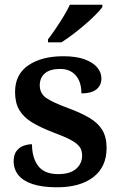

<svg xmlns="http://www.w3.org/2000/svg" viewBox="-20 -786 509 816"><path d="M222 10Q160 10 119 -3.5Q78 -17 58 -42Q38 -67 38 -101Q38 -128 50 -144Q62 -160 80 -166.5Q98 -173 116 -173Q116 -115 142.5 -80.5Q169 -46 227 -46Q278 -46 303.5 -68.5Q329 -91 329 -125Q329 -148 317.5 -163Q306 -178 279.5 -192Q253 -206 207 -223Q152 -244 116 -266Q80 -288 62 -318.5Q44 -349 44 -395Q44 -470 100.5 -508.5Q157 -547 249 -547Q305 -547 340.5 -533.5Q376 -520 393.5 -499Q411 -478 411 -453Q411 -423 389.5 -406Q368 -389 326 -389Q326 -438 302 -465.5Q278 -493 236 -493Q192 -493 170.5 -474Q149 -455 149 -424Q149 -389 176 -370Q203 -351 271 -326Q325 -306 361 -284.5Q397 -263 415 -233Q433 -203 433 -157Q433 -77 377 -33.5Q321 10 222 10ZM184 -619Q199 -638 216.5 -664Q234 -690 250.5 -717Q267 -744 277 -766H415V-756Q406 -743 386 -723Q366 -703 340.5 -681Q315 -659 289 -639.5Q263 -620 241 -606H184Z"/></svg>

Font: Noto Serif Khmer SemiBold
Style: Regular
Weight: 600
Version: Version 2.003